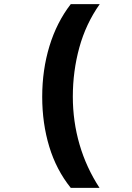

<svg xmlns="http://www.w3.org/2000/svg" viewBox="-20 -734 640 928"><path d="M322 174Q252 87 218 -25.5Q184 -138 184 -266Q184 -396 219 -511Q254 -626 322 -714H462Q395 -619 363.5 -504.5Q332 -390 332 -267Q332 -147 364.5 -35.5Q397 76 461 174Z"/></svg>

Font: Noto Sans Mono ExtraBold
Style: Regular
Weight: 800
Designer: Monotype Design Team
Foundry: Monotype Imaging Inc.
Version: Version 2.014